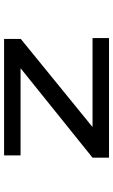

<svg xmlns="http://www.w3.org/2000/svg" viewBox="168 -708 540 915"><g transform="rotate(-90 437.5 -250.0)"><path d="M144 0V-78.5L570.5 -421.5H155V-500H710V-420.5L290 -78.5H714V0Z"/></g></svg>

Font: Trispace SemiExpanded
Style: Regular
Weight: 400
Width: 6
Designer: Tyler Finck
Foundry: Etcetera Type Company
Version: Version 1.210; ttfautohint (v1.8.3)